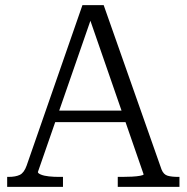

<svg xmlns="http://www.w3.org/2000/svg" viewBox="-20 -730 729 750"><path d="M182 -298H487V-253H178ZM322 -681 337 -660 128 -58Q128 -53 140 -48Q152 -43 171 -41Q190 -39 210 -39H226V0H8V-39H13Q41 -39 57.5 -47Q74 -55 84 -83L302 -710H385L611 -68Q619 -48 635 -43.5Q651 -39 676 -39H681V0H440V-39H457Q476 -39 495.5 -40Q515 -41 528 -43.5Q541 -46 541 -49Z"/></svg>

Font: Roboto Serif 36pt Light
Style: Regular
Weight: 300
Designer: Greg Gazdowicz
Foundry: Commercial Type
Version: Version 1.008